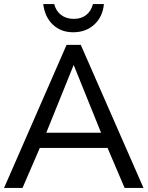

<svg xmlns="http://www.w3.org/2000/svg" viewBox="-25 -926 727 946"><path d="M505 -197 589 0H682L373 -705H303L-5 0H86L171 -197ZM338 -606 473 -272H203ZM339 -833Q302 -833 276.5 -852Q251 -871 242 -906H188Q196 -842 235.5 -804.5Q275 -767 336 -767Q398 -767 439.5 -805Q481 -843 487 -906H433Q424 -871 399.5 -852Q375 -833 339 -833Z"/></svg>

Font: Geom Light
Style: Regular
Weight: 300
Version: Version 1.102